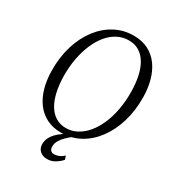

<svg xmlns="http://www.w3.org/2000/svg" viewBox="-220 -884 1114 1216"><g transform="rotate(30 337.0 -276.0)"><path d="M305 10.5Q244.5 10.5 198.5 -12.8Q152.5 -36 121.5 -78Q90.5 -120 74.5 -177.2Q58.5 -234.5 58 -302.5Q57 -399.5 82 -481.5Q107 -563.5 153 -624.2Q199 -685 261.8 -718.8Q324.5 -752.5 398.5 -752.5Q460 -752.5 505.8 -729Q551.5 -705.5 582 -663.2Q612.5 -621 628 -564.8Q643.5 -508.5 644 -442.5Q645 -346.5 620.5 -264.2Q596 -182 550.5 -120.2Q505 -58.5 442.5 -24Q380 10.5 305 10.5ZM316 -30Q358.5 -30 396.2 -50Q434 -70 464.5 -106.5Q495 -143 517 -193.2Q539 -243.5 550.2 -304.2Q561.5 -365 561 -433Q560.5 -497 549.2 -548.2Q538 -599.5 516 -635.8Q494 -672 461.8 -691.5Q429.5 -711 386.5 -711Q344 -711 306.2 -691.8Q268.5 -672.5 238 -636.8Q207.5 -601 185.8 -551.2Q164 -501.5 152.2 -440.8Q140.5 -380 141 -311Q142 -247 153.5 -195.2Q165 -143.5 187.2 -106.5Q209.5 -69.5 241.8 -49.8Q274 -30 316 -30ZM310 199.5Q277.5 199 258 180.5Q238.5 162 238.5 132.5Q238.5 107.5 248.2 87Q258 66.5 274.2 49.5Q290.5 32.5 311 18Q331.5 3.5 352.5 -9.5L373 -22L387 -6.5Q364 11.5 344.2 30.5Q324.5 49.5 312.8 70Q301 90.5 301 114Q301 132 309.8 141.5Q318.5 151 334.5 151Q352 151 370 143.5Q388 136 404 120L413 147Q395.5 167 369 183.5Q342.5 200 310 199.5Z"/></g></svg>

Font: Merriweather 60pt Light
Style: Italic
Weight: 300
Italic angle: -7.8°
Version: Version 2.101